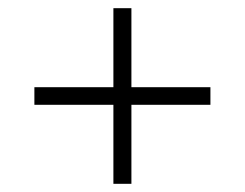

<svg xmlns="http://www.w3.org/2000/svg" viewBox="-20 -592 599 469"><path d="M257 -143V-336H64V-379H257V-572H301V-379H494V-336H301V-143Z"/></svg>

Font: Noto Serif Kannada Light
Style: Regular
Weight: 300
Version: Version 2.003